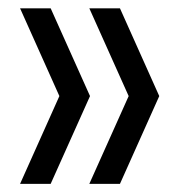

<svg xmlns="http://www.w3.org/2000/svg" viewBox="-20 -514 454 465"><path d="M28.6 -68.7 123.8 -281.3 28.6 -493.9H102.7L198 -281.3L102.7 -68.7ZM196.3 -68.7 291.6 -281.3 196.3 -493.9H270.5L365.7 -281.3L270.5 -68.7Z"/></svg>

Font: Encode Sans Condensed Thin
Style: Regular
Weight: 100
Width: 3
Designer: Multiple Designers
Foundry: Impallari Type
Version: Version 3.002